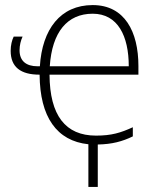

<svg xmlns="http://www.w3.org/2000/svg" viewBox="-20 -559 603 756"><path d="M328 177H365V10C421 9 462 -2 503 -22V-58C455 -36 419 -25 358 -25C238 -25 176 -104 175 -265H525V-299C525 -434 471 -539 345 -539C218 -539 146 -444 137 -298H128C83 -298 57 -319 57 -361C57 -381 62 -400 69 -415H34C27 -401 22 -381 22 -359C22 -295 61 -265 136 -265C137 -99 203 -4 328 9ZM487 -298H176C185 -433 245 -505 345 -505C444 -505 487 -417 487 -298Z"/></svg>

Font: Noto Sans Mono SemiCondensed ExtraLight
Style: Regular
Weight: 200
Width: 4
Designer: Monotype Design Team
Foundry: Monotype Imaging Inc.
Version: Version 2.014